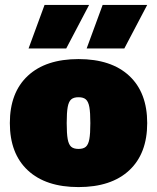

<svg xmlns="http://www.w3.org/2000/svg" viewBox="-20 -750 638 780"><path d="M578 -250Q578 -126 505 -58Q432 10 299 10Q166 10 93 -58Q20 -126 20 -250Q20 -374 93 -442Q166 -510 299 -510Q432 -510 505 -442Q578 -374 578 -250ZM251 -250Q251 -207 255 -185Q259 -163 269 -154Q279 -145 299 -145Q319 -145 329 -154Q339 -163 343 -185Q347 -207 347 -250Q347 -293 343 -315Q339 -337 329 -346Q319 -355 299 -355Q279 -355 269 -346Q259 -337 255 -315Q251 -293 251 -250ZM249 -553H96L161 -730H342ZM485 -553H332L397 -730H578Z"/></svg>

Font: Work Sans Black
Style: Regular
Weight: 900
Designer: Wei Huang
Foundry: Wei Huang
Version: Version 1.500